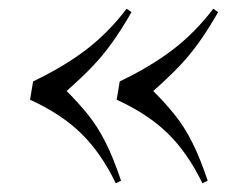

<svg xmlns="http://www.w3.org/2000/svg" viewBox="-20 -480 556 441"><path d="M282 -452Q259 -412 237.5 -382Q216 -352 191 -326Q166 -300 133 -271Q161 -243 183 -215.5Q205 -188 223 -152Q241 -116 258 -65L246 -59Q212 -129 166.5 -173.5Q121 -218 49 -251L56 -293Q127 -327 178 -366Q229 -405 271 -460ZM481 -452Q458 -412 436.5 -382Q415 -352 390 -326Q365 -300 332 -271Q360 -243 382 -215.5Q404 -188 422 -152Q440 -116 457 -65L445 -59Q411 -129 365.5 -173.5Q320 -218 248 -251L255 -293Q326 -327 377 -366Q428 -405 470 -460Z"/></svg>

Font: Literata 72pt Medium
Style: Italic
Weight: 500
Italic angle: -2°
Designer: Latin by Veronika Burian and Jose Scaglione. Greek by Irene Vlachou. Cyrillic by Vera Evstafieva
Foundry: TypeTogether
Version: Version 3.002